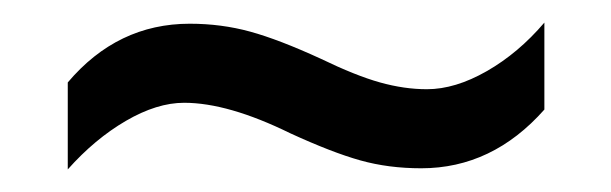

<svg xmlns="http://www.w3.org/2000/svg" viewBox="-20 -438 541 170"><path d="M143 -347Q119 -347 91.5 -331Q64 -315 40 -288V-365Q84 -417 148 -417Q176 -417 201.5 -410Q227 -403 264 -386Q295 -371 316.5 -365Q338 -359 358 -359Q383 -359 411 -375Q439 -391 462 -418V-341Q416 -289 353 -289Q324 -289 299 -296Q274 -303 237 -320Q182 -347 143 -347Z"/></svg>

Font: Noto Sans UI Narrow
Style: Italic
Weight: 400
Width: 4
Italic angle: -12°
Designer: Monotype Design Team
Foundry: Monotype Imaging Inc.
Version: Version 1.001